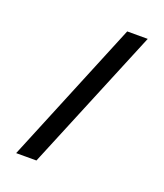

<svg xmlns="http://www.w3.org/2000/svg" viewBox="-117 -648 653 765"><g transform="rotate(20 209.5 -265.5)"><path d="M41 38 291 -569H378L127 38Z"/></g></svg>

Font: Genos Thin SemiBold
Style: Regular
Weight: 600
Version: Version 1.010